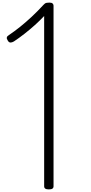

<svg xmlns="http://www.w3.org/2000/svg" viewBox="-20 -1440 699 1474"><path d="M355 14Q336 14 327.5 8Q319 2 319 -10V-1317Q285 -1281 246 -1246Q207 -1211 166.5 -1179.5Q126 -1148 87 -1122Q72 -1113 60 -1113.5Q48 -1114 40 -1128Q30 -1143 32.5 -1153Q35 -1163 49 -1171Q92 -1200 135.5 -1235Q179 -1270 223.5 -1311.5Q268 -1353 314 -1403Q320 -1410 325.5 -1413.5Q331 -1417 339 -1418.5Q347 -1420 359 -1420Q377 -1420 384 -1413Q391 -1406 391 -1397V-10Q391 2 382.5 8Q374 14 355 14Z"/></svg>

Font: Playwrite BE WAL Light
Style: Regular
Weight: 300
Version: Version 1.002